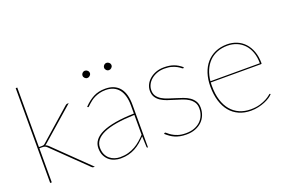

<svg xmlns="http://www.w3.org/2000/svg" viewBox="-94 -1041 2044 1370"><g transform="rotate(-20 928.0 -356.0)"><path d="M104 -720V-268H127Q131.5 -268 137.5 -269Q143.5 -270 151 -277L384 -482Q388 -486 392 -488Q396 -490 402 -490H411L163 -273Q156.5 -267 150.5 -264.5Q157.5 -262.5 162.5 -259.2Q167.5 -256 172 -252L431 0H422Q418 0 415 -1Q412 -2 408 -6L162 -245Q153 -253 146 -256Q139 -259 124 -259H104V0H92V-720Z M822.5 -251Q665 -246 588.2 -211.8Q511.5 -177.5 511.5 -115Q511.5 -85.5 521.2 -64.2Q531 -43 547 -29.2Q563 -15.5 583.5 -8.8Q604 -2 625.5 -2Q660 -2 688 -10Q716 -18 739.8 -31.5Q763.5 -45 783.8 -62.8Q804 -80.5 822.5 -100ZM525.5 -420Q561.5 -458 600 -478Q638.5 -498 689.5 -498Q727 -498 754.2 -486Q781.5 -474 799.5 -451.5Q817.5 -429 826 -396.8Q834.5 -364.5 834.5 -324V0H832.5Q825.5 0 825.5 -8L822.5 -88Q801.5 -66 780.5 -48.2Q759.5 -30.5 736 -18Q712.5 -5.5 685.5 1.2Q658.5 8 625.5 8Q603.5 8 581 1.2Q558.5 -5.5 540.5 -20.2Q522.5 -35 511 -58.2Q499.5 -81.5 499.5 -115Q499.5 -148 519 -174.2Q538.5 -200.5 578.2 -219Q618 -237.5 678.8 -248.2Q739.5 -259 822.5 -261V-324Q822.5 -362.5 814 -393Q805.5 -423.5 789 -444.5Q772.5 -465.5 747.5 -476.8Q722.5 -488 689.5 -488Q663.5 -488 642.5 -482.5Q621.5 -477 605 -469Q588.5 -461 576.2 -451.5Q564 -442 555 -434Q546 -426 540.5 -420.5Q535 -415 532.5 -415Q530.5 -415 527.5 -418ZM626.5 -640Q626.5 -629.5 617.8 -621.2Q609 -613 598.5 -613Q587 -613 578.8 -621.2Q570.5 -629.5 570.5 -640Q570.5 -651.5 578.8 -659.8Q587 -668 598.5 -668Q609 -668 617.8 -659.8Q626.5 -651.5 626.5 -640ZM790.5 -640Q790.5 -629.5 781.8 -621.2Q773 -613 762.5 -613Q751 -613 742.8 -621.2Q734.5 -629.5 734.5 -640Q734.5 -651.5 742.8 -659.8Q751 -668 762.5 -668Q773 -668 781.8 -659.8Q790.5 -651.5 790.5 -640Z M1268 -447Q1266.5 -444 1263 -444Q1259 -444 1251.2 -450.8Q1243.5 -457.5 1228.8 -465.8Q1214 -474 1191.5 -481Q1169 -488 1136 -488Q1105 -488 1079.2 -478.5Q1053.5 -469 1035 -453.2Q1016.5 -437.5 1006.2 -417Q996 -396.5 996 -374Q996 -347.5 1008.5 -329.8Q1021 -312 1041.2 -299.8Q1061.5 -287.5 1087.5 -279Q1113.5 -270.5 1140.5 -262.2Q1167.5 -254 1193.5 -244.8Q1219.5 -235.5 1239.8 -221.5Q1260 -207.5 1272.5 -187.2Q1285 -167 1285 -137Q1285 -107 1274.2 -80.5Q1263.5 -54 1243 -34.5Q1222.5 -15 1192.8 -3.5Q1163 8 1125 8Q1098.5 8 1077.5 3.8Q1056.5 -0.5 1039 -8Q1021.5 -15.5 1006 -26.5Q990.5 -37.5 975.5 -51L978.5 -54Q980 -55.5 981 -56.2Q982 -57 984.5 -57Q988.5 -57 997.5 -48.5Q1006.5 -40 1022.8 -29.5Q1039 -19 1064 -10.5Q1089 -2 1125 -2Q1161 -2 1188.8 -12.5Q1216.5 -23 1235.5 -41.2Q1254.5 -59.5 1264.2 -83.8Q1274 -108 1274 -136Q1274 -164.5 1261.5 -183.2Q1249 -202 1228.8 -215Q1208.5 -228 1182.5 -236.8Q1156.5 -245.5 1129.5 -253.5Q1102.5 -261.5 1076.5 -270.5Q1050.5 -279.5 1030.2 -292.8Q1010 -306 997.5 -325.5Q985 -345 985 -374Q985 -398.5 996 -420.8Q1007 -443 1027 -460.2Q1047 -477.5 1074.8 -487.8Q1102.5 -498 1136 -498Q1177.5 -498 1209 -486.8Q1240.5 -475.5 1270 -450Z M1790 -291Q1790 -338.5 1776.5 -375.2Q1763 -412 1739.2 -437Q1715.5 -462 1683.5 -475Q1651.5 -488 1615 -488Q1571 -488 1535.8 -474Q1500.5 -460 1475 -434Q1449.5 -408 1434.2 -371.8Q1419 -335.5 1414.5 -291ZM1787 -58Q1778.5 -47.5 1761.8 -36.2Q1745 -25 1722.2 -15.5Q1699.5 -6 1672.5 0Q1645.5 6 1617 6Q1566.5 6 1526.5 -11.8Q1486.5 -29.5 1458.8 -63Q1431 -96.5 1416 -145Q1401 -193.5 1401 -255Q1401 -309 1415.5 -353.8Q1430 -398.5 1457.5 -430.5Q1485 -462.5 1524.8 -480.2Q1564.5 -498 1615 -498Q1653.5 -498 1687.5 -484.2Q1721.5 -470.5 1746.8 -443.5Q1772 -416.5 1786.5 -377.2Q1801 -338 1801 -287Q1801 -284.5 1799.2 -283.2Q1797.5 -282 1795 -282H1414Q1413.5 -275 1413.2 -268.5Q1413 -262 1413 -255Q1413 -194 1427.5 -147.2Q1442 -100.5 1468.8 -68.8Q1495.5 -37 1533.2 -20.5Q1571 -4 1617 -4Q1658 -4 1688 -13Q1718 -22 1738 -33Q1758 -44 1768.5 -53Q1779 -62 1781 -62Q1783 -62 1785 -60Z"/></g></svg>

Font: Lato 2
Style: Regular
Weight: 100
Designer: Lukasz Dziedzic with Adam Twardoch and Botio Nikoltchev
Foundry: tyPoland Lukasz Dziedzic
Version: Version 2.015; 2015-08-06; http://www.latofonts.com/